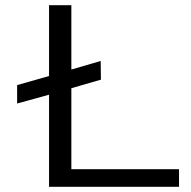

<svg xmlns="http://www.w3.org/2000/svg" viewBox="-20 -720 737 740"><path d="M169 0V-355L46 -321V-392L169 -427V-700H255V-452L368 -485L369 -413L255 -380V-68H670V0Z"/></svg>

Font: Panamera Medium
Style: Regular
Weight: 500
Designer: Bastien Sozeau
Foundry: NBR — Bastien Sozeau
Version: Version 3.002; ttfautohint (v1.8.4.7-5d5b);gftools[0.9.33]